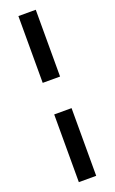

<svg xmlns="http://www.w3.org/2000/svg" viewBox="-177 -751 603 1009"><g transform="rotate(-20 124.5 -246.5)"><path d="M75.7 -337.7V-711.2H172.8V-337.7ZM75.7 217.5V-161.1H172.8V217.5Z"/></g></svg>

Font: Titillium Web SemiBold
Style: Regular
Weight: 600
Designer: Mohamed Gaber, Accademia di Belle Arti di Urbino
Foundry: Kief Type Foundry, Accademia di Belle Arti di Urbino
Version: Version 3.000; ttfautohint (v1.8.4)